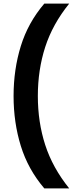

<svg xmlns="http://www.w3.org/2000/svg" viewBox="-20 -828 405 1068"><path d="M226.5 220Q136 114 95.8 -16.2Q55.5 -146.5 55.5 -294Q55.5 -441.5 95.8 -571.8Q136 -702 226.5 -808H365Q272.5 -693.5 231.5 -566.5Q190.5 -439.5 190.5 -294Q190.5 -148.5 231.5 -21.8Q272.5 105 365 220Z"/></svg>

Font: Encode Sans SmBold
Style: Regular
Weight: 600
Designer: Multiple Designers
Foundry: Impallari Type
Version: Version 3.002; ttfautohint (v1.8.3) -l 8 -r 50 -G 200 -x 14 